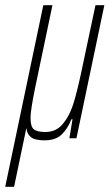

<svg xmlns="http://www.w3.org/2000/svg" viewBox="-66 -530 420 736"><path d="M334 -510 227 0H200L212 -73H208Q193 -36 170 -14Q147 8 104 8Q69 8 53.5 -3.5Q38 -15 35 -39L-12 186H-46L100 -510H135L69 -195Q51 -108 51 -78Q51 -45 63.5 -34.5Q76 -24 108 -24Q149 -24 174.5 -54.5Q200 -85 214 -128.5Q228 -172 244 -246L300 -510Z"/></svg>

Font: Saira Ultra Condensed Thin
Style: Italic
Weight: 100
Width: 1
Italic angle: -12°
Designer: Hector Gatti with collaboration of the Omnibus-Type team
Foundry: Omnibus-Type
Version: Version 1.001; ttfautohint (v1.8)